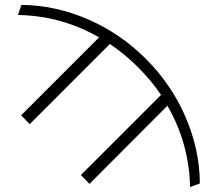

<svg xmlns="http://www.w3.org/2000/svg" viewBox="-20 -759 881 781"><path d="M661 -329 344 -11 309 -47 635 -373Q596 -431 541 -486Q489 -538 427 -580L101 -254L66 -290L383 -607Q230 -695 53 -698L67 -739Q204 -738 336.5 -681Q469 -624 574 -519Q678 -415 735 -282.5Q792 -150 793 -13L753 2Q750 -174 661 -329Z"/></svg>

Font: M PLUS 1p Light
Style: Regular
Weight: 300
Version: Version 1.061